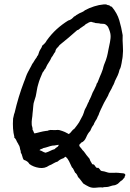

<svg xmlns="http://www.w3.org/2000/svg" viewBox="-20 -749 604 895"><path d="M410.2 16.6Q418 16.6 420.9 21.5Q423.8 26.4 427.2 30.5Q430.7 34.7 438.5 33.2Q445.8 40 447.8 43.9Q450.2 48.3 458 48.8Q464.8 49.3 474.6 52.7Q484.4 56.2 491.2 56.6Q502 57.1 510.7 56.6Q519.5 55.7 531.2 56.6Q535.2 57.1 540 57.6Q544.9 58.1 551.3 58.6Q564 59.1 564.5 67.4Q562 70.3 559.6 80.1Q555.2 83 551.8 88.4Q548.8 92.3 543 94.7Q538.1 99.6 534.9 102.5Q531.7 105.5 530.8 106.4Q529.8 107.4 528.1 108.4Q526.4 109.4 524.4 110.4Q515.1 115.2 512.7 114.7Q511.7 114.3 508.8 115.2Q503.9 115.7 495.1 118.7Q491.7 119.6 488.8 120.6Q485.8 121.6 483.4 122.1Q479.5 122.6 476.1 122.8Q472.7 123 469.7 123Q463.4 123 459 125Q451.2 124 442.4 124.5Q433.6 125 425.8 126Q408.2 127.9 394 121.1Q379.9 114.3 368.2 106.4Q362.3 98.6 356.4 90.8Q350.6 83 343.8 76.2Q337.9 60.5 330.1 55.7Q325.2 46.9 322.8 41Q320.3 34.7 315.4 31.2Q307.6 14.6 301.8 2.4Q295.9 -9.8 286.1 -18.6Q279.3 -15.1 276.4 -11.7Q259.8 -6.8 249 3.9Q238.8 6.8 229 12.7Q218.3 19.5 209 22.5Q188.5 37.6 162.1 33.4Q135.7 29.3 117.2 15.6Q109.4 1.5 90.8 -3.9Q86.4 -9.3 84 -20.5Q81.5 -31.7 77.1 -37.1Q77.1 -46.9 74.2 -51.8Q71.8 -66.9 69.3 -70.3Q66.9 -73.2 64.5 -79.1Q59.1 -86.9 54.7 -97.7Q49.8 -105.5 47.4 -106.9Q44.9 -108.4 46.9 -111.3Q37.6 -146 41 -196.3Q42.5 -202.6 43.5 -207Q44.4 -211.4 44.9 -213.4Q45.4 -217.3 47.9 -222.7Q65.4 -298.3 91.8 -367.2Q94.2 -373.5 96.7 -379.6Q99.1 -385.7 101.1 -392.1Q105 -403.3 111.3 -415Q112.8 -417.5 114.3 -420.2Q115.7 -422.9 117.2 -425.8Q118.7 -428.7 120.1 -431.4Q121.6 -434.1 123 -436.5Q124.5 -439.5 126 -442.1Q127.4 -444.8 128.4 -447.3Q129.4 -449.7 131.1 -452.1Q132.8 -454.6 134.8 -457Q143.1 -471.7 151.4 -482.4Q152.3 -486.3 154.8 -488.8Q157.7 -491.7 158.2 -494.1Q159.7 -496.6 160.6 -501.5Q161.6 -506.3 163.1 -508.8Q166 -515.6 170.4 -522Q174.8 -528.3 176.8 -536.1Q183.6 -542 188.5 -546.9Q193.4 -551.8 197.3 -559.6Q218.8 -589.8 244.1 -612.8Q269.5 -635.7 297.9 -653.3Q306.6 -655.3 313.5 -660.6Q320.3 -666 325.2 -671.9Q329.6 -672.4 335.9 -678.7Q352.1 -689 362.3 -692.4Q371.1 -696.3 376 -701.2Q395.5 -711.9 418.5 -719.2Q441.4 -726.6 463.9 -728.5H474.6Q482.9 -724.6 483.9 -725.1Q484.9 -725.6 487.3 -724.6Q491.2 -723.6 493.7 -720.7Q496.1 -717.8 501 -717.8Q526.4 -687.5 536.1 -654.3Q545.9 -621.1 551.8 -585Q551.3 -573.2 551.5 -561Q551.8 -548.8 552.7 -536.1Q554.7 -511.7 551.8 -486.3Q551.3 -481.9 550.8 -478Q550.3 -474.1 549.3 -470.2Q548.8 -466.8 548.1 -462.9Q547.4 -459 546.9 -455.1Q544.9 -448.7 543.5 -439.5Q542 -431.6 537.1 -423.8Q534.2 -410.2 528.8 -397.9Q523.4 -385.7 516.6 -373Q515.1 -371.1 514.2 -367.2Q513.2 -362.3 511.7 -360.4Q509.8 -354.5 505.9 -348.6Q500 -334.5 493.2 -323.7Q486.8 -313 483.4 -302.7Q472.7 -284.2 464.8 -269.5Q457 -254.9 450.2 -239.3L444.3 -226.1Q442.9 -222.7 441.7 -219.5Q440.4 -216.3 439.5 -212.9Q437.5 -209.5 435.8 -206.3Q434.1 -203.1 433.1 -199.7Q432.1 -196.3 430.4 -193.6Q428.7 -190.9 426.8 -188.5Q419.4 -176.3 418.9 -174.3Q418.5 -170.9 416 -167Q413.1 -163.1 411.1 -160.2Q409.2 -157.2 408.2 -155.3Q407.2 -153.3 406.2 -151.4Q405.3 -149.4 404.3 -147Q403.3 -145 402.3 -142.8Q401.4 -140.6 400.4 -138.7Q389.6 -127.9 381.6 -108.6Q373.5 -89.4 358.4 -84Q356 -80.1 353 -78.1Q349.6 -76.2 349.6 -71.3Q349.6 -67.4 353.5 -63.5Q356.4 -60.5 359.4 -56.6Q363.3 -51.8 364.7 -49.3Q366.2 -46.9 370.1 -43.9Q373.5 -39.6 376.7 -35.2Q379.9 -30.8 383.3 -25.9Q390.1 -16.6 397.5 -8.8Q398.4 -5.4 399.7 -2.2Q400.9 1 402.8 3.9Q404.8 6.8 406.5 10Q408.2 13.2 410.2 16.6ZM327.1 -149.4Q332 -155.3 335 -159.7Q337.4 -163.6 339.8 -166Q344.7 -172.9 348.6 -178.7Q352.5 -184.6 356.4 -193.4Q358.9 -198.7 361.3 -202.6Q363.8 -206.5 366.2 -211.9Q368.7 -216.8 371.1 -225.1Q372.1 -229 373.3 -232.4Q374.5 -235.8 376 -239.3Q383.8 -252.9 386.7 -260.7Q389.6 -268.6 394.5 -276.4Q394.5 -279.8 396 -281.7Q397 -282.7 397.7 -284.4Q398.4 -286.1 399.4 -288.1Q401.9 -292.5 403.8 -297.4Q405.8 -302.2 407.7 -307.1Q411.6 -318.4 416 -325.2Q418 -329.1 419.7 -332.5Q421.4 -335.9 422.9 -339.4L428.7 -351.6Q429.2 -358.9 434.6 -364.3Q439.9 -378.9 446.3 -393.6Q453.1 -408.2 458 -422.9Q460 -427.2 461.4 -435.1Q462.9 -441.9 464.8 -446.3L469.2 -457.5Q470.7 -460.9 473.6 -468.8Q479.5 -485.8 482.4 -501.5Q483.9 -509.8 485.6 -518.3Q487.3 -526.9 489.3 -536.1Q493.2 -552.7 495.1 -569.3Q497.1 -585.9 492.2 -601.6Q491.2 -605 490 -608.2Q488.8 -611.3 487.8 -613.8L483.4 -624Q473.6 -636.7 464.4 -637.7Q455.1 -638.7 447.3 -638.7Q442.9 -640.6 436.5 -640.6Q432.6 -640.6 424.8 -641.6Q419.9 -644 414.6 -644.5Q409.7 -645.5 404.3 -647.5Q393.6 -645 390.1 -642.1Q386.7 -639.2 379.9 -636.7Q376.5 -631.8 371.1 -628.9Q368.7 -627.4 366.2 -625.7Q363.8 -624 361.3 -622.1Q355.5 -619.1 350.6 -614.3Q345.2 -608.9 339.8 -608.4Q320.3 -590.8 299.3 -573.2Q278.3 -555.7 257.8 -539.1Q252.9 -531.7 246.1 -525.4Q239.7 -519.5 237.3 -506.8Q232.9 -502.4 229 -494.6Q225.1 -486.8 220.7 -482.4Q214.4 -467.8 207 -457.5Q199.7 -447.3 193.4 -432.6Q190.4 -425.8 188 -424.8Q185.5 -423.8 185.5 -419.9Q184.1 -418.5 182.1 -415.5Q180.2 -412.6 178.7 -411.1Q172.9 -397.5 167.5 -384.3Q162.1 -371.1 158.2 -356.4Q156.2 -349.6 154.5 -342.8Q152.8 -335.9 151.9 -329.1Q150.9 -322.3 149.4 -314.9Q147.9 -307.6 146.5 -299.8Q144 -291 141.6 -284.2Q139.2 -277.8 136.7 -267.6Q135.7 -262.2 135.3 -256.6Q134.8 -251 134.3 -245.6Q133.8 -240.2 133.3 -233.9Q132.8 -227.5 131.8 -220.7Q131.3 -208.5 128.9 -194.3Q127.9 -187.5 127.7 -181.4Q127.4 -175.3 127.9 -169.9Q127.9 -163.6 130.4 -157.2Q132.3 -151.4 131.8 -143.6Q134.8 -140.6 136.2 -135.7Q137.7 -130.9 140.6 -127Q147 -128.4 153.6 -129.9Q160.2 -131.3 167 -133.3Q173.8 -135.3 180.7 -136.5Q187.5 -137.7 194.3 -138.7Q203.6 -138.7 207 -141.6Q216.8 -144 221.2 -143.1Q224.1 -142.6 231.4 -142.6Q234.9 -142.6 238 -142.6Q241.2 -142.6 244.1 -143.1Q247.1 -143.6 250.2 -143.3Q253.4 -143.1 256.8 -142.6Q271 -138.7 282.2 -133.8Q294.4 -127.4 295.4 -127Q297.9 -126 300.8 -124Q309.1 -129.9 314 -137.2Q318.8 -144 327.1 -149.4ZM224.6 -70.3Q214.4 -68.4 203.6 -64.5Q193.4 -61 181.6 -58.6Q178.2 -55.7 171.9 -54.2Q166.5 -52.7 164.1 -48.8Q173.3 -46.4 178.2 -43Q183.1 -39.6 192.4 -37.1Q205.1 -41 214.4 -45.9Q223.6 -50.8 234.4 -53.7Q239.7 -59.6 245.6 -63Q252 -66.4 253.9 -74.2Q247.6 -73.7 239.3 -71.8Q232.9 -70.3 224.6 -70.3Z"/></svg>

Font: Taprom
Style: Regular
Weight: 400
Designer: Danh Hong
Version: Version 8.002; ttfautohint (v1.8.3)